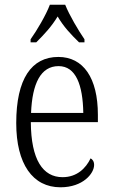

<svg xmlns="http://www.w3.org/2000/svg" viewBox="-20 -786 479 816"><path d="M110 -619V-606H134C169 -641 199 -673 225 -716C250 -673 280 -641 316 -606H339V-619C313 -657 275 -721 257 -766H192C175 -721 137 -657 110 -619ZM237 10C333 10 380 -49 380 -85C380 -100 373 -109 365 -113C345 -71 307 -33 246 -33C162 -33 112 -107 111 -267H396V-298C396 -455 334 -544 228 -544C114 -544 49 -451 49 -263C49 -89 119 10 237 10ZM334 -306H112C117 -431 153 -505 229 -505C303 -505 332 -424 334 -306Z"/></svg>

Font: Noto Serif Hebrew Condensed Light
Style: Regular
Weight: 300
Width: 3
Designer: Monotype Design Team
Foundry: Monotype Imaging Inc.
Version: Version 2.004